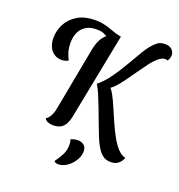

<svg xmlns="http://www.w3.org/2000/svg" viewBox="-165 -848 1143 1229"><g transform="rotate(20 406.5 -233.5)"><path d="M491.2 -319 425 -323.8Q455.3 -347.7 482.6 -381.8Q509.8 -415.8 534.3 -454.5Q558.8 -493.2 581.2 -532Q603.7 -570.8 623.3 -604.4Q643 -638 660.8 -659.7Q681.5 -684.8 700.6 -698.5Q719.7 -712.2 749.8 -712.2Q780.7 -712.2 796.9 -696.2Q813.2 -680.2 813.2 -659Q813.2 -649.3 809.7 -637.8Q806.2 -626.3 799 -618.3Q795.7 -620.7 792.2 -621.3Q788.8 -622 785.8 -622Q764 -623.7 739.5 -603.4Q715 -583.2 689.8 -549.8Q664.5 -516.3 638.3 -478.5Q612.2 -440.7 586.8 -405.8Q561.5 -371 537.2 -347Q512.8 -323 491.2 -319ZM678.7 117.2Q644.2 117.2 621.7 98.6Q599.2 80 580.8 47Q567.8 24.5 553.1 -12Q538.3 -48.5 522.4 -91.3Q506.5 -134.2 490 -177.6Q473.5 -221 457.4 -259.3Q441.3 -297.7 425 -323.8L506.3 -337Q522.7 -325 540.2 -293.2Q557.7 -261.3 575.8 -218.3Q594 -175.3 614.2 -129.8Q634.3 -84.3 656.7 -43.2Q679 -2.2 704.4 25.7Q729.8 53.5 758.7 59.8Q750.8 84.3 730.5 100.8Q710.2 117.2 678.7 117.2ZM251.3 22Q231.7 22 215.5 15.2Q199.3 8.3 194 -4.3Q206 -12.2 214.9 -24.2Q223.8 -36.3 230.5 -54.6Q237.2 -72.8 241.7 -99.8L320 -516Q328.8 -563.2 347 -594.3Q365.2 -625.5 394.3 -641.6Q423.5 -657.7 466.8 -660L352.8 -78.2Q346 -42.7 333.4 -20.5Q320.8 1.7 300.7 11.8Q280.5 22 251.3 22ZM159.7 -389.7Q130.5 -389.7 108.8 -404.4Q87 -419.2 75.2 -445.2Q63.3 -471.3 63.3 -505.8Q63.3 -554.5 86.6 -599.8Q109.8 -645.2 158.1 -674.2Q206.3 -703.2 280.3 -703.2Q310.7 -703.2 336.4 -697.4Q362.2 -691.7 384.4 -683.6Q406.7 -675.5 426.8 -669Q446.8 -662.5 466 -660L376.7 -628.8L375.3 -632.3Q369.3 -635.8 354.1 -643Q338.8 -650.2 303.8 -650.2Q243.7 -650.2 210.2 -613.1Q176.8 -576 176.8 -510Q176.8 -481.8 183.9 -455Q191 -428.2 205.3 -402.2Q195.2 -395.7 183.4 -392.7Q171.7 -389.7 159.7 -389.7ZM368 245.2Q359 245.2 351.8 242.6Q344.5 240 339.5 234Q360.8 204.8 377.3 174.2Q393.8 143.5 393.8 105Q393.8 94.3 392.8 86.2Q391.8 78 387.8 68.3Q397.3 63.3 410.6 60.3Q423.8 57.3 435.5 57.3Q459.8 57.3 477 70.8Q494.2 84.3 494.2 113.3Q494.2 136.8 483.1 160.1Q472 183.3 453.9 202.8Q435.8 222.3 413.5 233.8Q391.2 245.2 368 245.2Z"/></g></svg>

Font: Sansita Swashed Light
Style: Regular
Weight: 300
Designer: Pablo Cosgaya
Foundry: Omnibus-Type
Version: Version 1.003